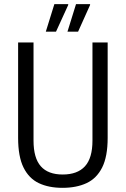

<svg xmlns="http://www.w3.org/2000/svg" viewBox="-20 -890 604 922"><path d="M280 12Q214 12 166.5 -10.5Q119 -33 93 -85.5Q67 -138 67 -228V-686H141V-215Q141 -131 176 -91.5Q211 -52 281 -52Q352 -52 388 -91.5Q424 -131 424 -215V-686H497V-228Q497 -138 470.5 -85.5Q444 -33 395.5 -10.5Q347 12 280 12ZM304 -738 345 -870H412L413 -867L355 -738ZM200 -738 241 -870H307L308 -867L249 -738Z"/></svg>

Font: Archivo Condensed Light
Style: Regular
Weight: 300
Width: 3
Designer: Hector Gatti
Foundry: Omnibus-Type
Version: Version 2.001